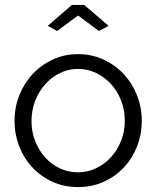

<svg xmlns="http://www.w3.org/2000/svg" viewBox="-20 -750 635 780"><path d="M174 -645 272 -730H322L421 -645L382 -624L297 -687L212 -624ZM297 10Q240 10 193 -11.5Q146 -33 111.5 -70Q77 -107 58 -156Q39 -205 39 -259Q39 -314 58.5 -363Q78 -412 112.5 -449Q147 -486 194 -508Q241 -530 297 -530Q353 -530 400.5 -508Q448 -486 482.5 -449Q517 -412 536.5 -363Q556 -314 556 -259Q556 -205 537 -156Q518 -107 483.5 -70Q449 -33 401.5 -11.5Q354 10 297 10ZM108 -258Q108 -214 123 -176.5Q138 -139 163.5 -110.5Q189 -82 223.5 -66Q258 -50 297 -50Q336 -50 370.5 -66.5Q405 -83 431 -111.5Q457 -140 472 -178Q487 -216 487 -260Q487 -303 472 -341.5Q457 -380 431 -408.5Q405 -437 370.5 -453.5Q336 -470 297 -470Q258 -470 224 -453.5Q190 -437 164 -408Q138 -379 123 -340.5Q108 -302 108 -258Z"/></svg>

Font: PTCRaleway
Style: Regular
Weight: 400
Designer: Matt McInerney, Pablo Impallari, Rodrigo Fuenzalida
Foundry: Matt McInerney, Pablo Impallari, Rodrigo Fuenzalida
Version: Version 3.000g; ttfautohint (v1.5) -l 8 -r 28 -G 28 -x 14 -D